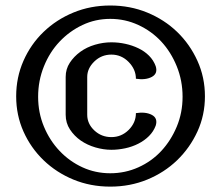

<svg xmlns="http://www.w3.org/2000/svg" viewBox="-20 -683 821 711"><path d="M39.9 -326.3Q39.9 -396.5 66.9 -457.8Q93.9 -519.2 141.4 -564.9Q188.9 -610.6 252 -636.6Q315.2 -662.6 388.4 -662.6Q461.6 -662.6 525 -636.6Q588.4 -610.6 635.9 -564.9Q683.3 -519.2 711.1 -457.8Q738.9 -396.5 738.9 -326.3Q738.9 -256.6 711.1 -196Q683.3 -135.4 635.9 -89.6Q588.4 -43.9 525 -17.9Q461.6 8.1 388.4 8.1Q315.2 8.1 252 -17.9Q188.9 -43.9 141.4 -89.6Q93.9 -135.4 66.9 -196Q39.9 -256.6 39.9 -326.3ZM121.2 -324.7Q121.2 -265.7 142.7 -214.1Q164.1 -162.6 200.8 -124Q237.4 -85.4 285.4 -63.4Q333.3 -41.4 388.4 -41.4Q443.4 -41.4 492.4 -63.4Q541.4 -85.4 577.3 -124Q613.1 -162.6 634.6 -214.1Q656.1 -265.7 656.1 -324.7Q656.1 -384.3 634.6 -437.4Q613.1 -490.4 577.3 -529Q541.4 -567.7 492.4 -590.4Q443.4 -613.1 388.4 -613.1Q333.3 -613.1 285.4 -590.4Q237.4 -567.7 200.8 -529Q164.1 -490.4 142.7 -437.4Q121.2 -384.3 121.2 -324.7ZM392.4 -480.8Q355.6 -480.8 329.3 -455.3Q303 -429.8 303 -398V-258.1Q303 -224.7 329.3 -200Q355.6 -175.3 392.4 -175.3Q429.8 -175.3 456.6 -202Q483.3 -228.8 483.3 -264.1Q519.2 -269.7 542.2 -257.6Q565.2 -245.5 556.6 -217.7Q548.5 -196 531.8 -179.3Q515.2 -162.6 492.4 -151Q469.7 -139.4 443.4 -133.8Q417.2 -128.3 392.4 -128.3Q363.6 -128.3 333.3 -137.1Q303 -146 279 -162.6Q255.1 -179.3 239.1 -203.5Q223.2 -227.8 223.2 -258.1V-398Q223.2 -427.3 238.4 -450.5Q253.5 -473.7 277.5 -491.2Q301.5 -508.6 331.8 -517.4Q362.1 -526.3 392.4 -526.3Q418.7 -526.3 444.2 -520.7Q469.7 -515.2 492.4 -504.3Q515.2 -493.4 531.8 -476.8Q548.5 -460.1 556.6 -437.9Q565.2 -410.6 542.2 -398.2Q519.2 -385.9 483.3 -391.4Q483.3 -425.8 456.6 -453.3Q429.8 -480.8 392.4 -480.8Z"/></svg>

Font: Myanmar KatKuu
Style: Regular
Weight: 400
Designer: Khon Soe Zaw Thu
Foundry: MPUA
Version: Version 1.00 September 13, 2016, initial release